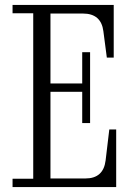

<svg xmlns="http://www.w3.org/2000/svg" viewBox="-20 -760 540 780"><path d="M31 0V-34H115V-706H31V-740H442V-526H414L400 -633Q391 -705 317 -705H185V-421H314V-548H346V-260H314V-387H185V-35H327Q400 -35 409 -108L424 -234H452V0Z"/></svg>

Font: Xanh Mono
Style: Regular
Weight: 400
Monospace: yes
Designer: Lam Bao, Duy Dao
Foundry: Yellow Type Foundry
Version: Version 3.101; ttfautohint (v1.8.3)